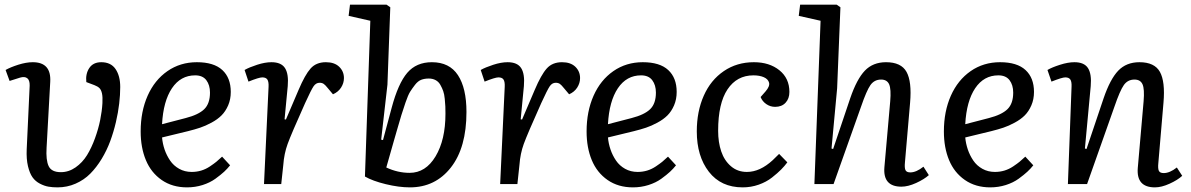

<svg xmlns="http://www.w3.org/2000/svg" viewBox="-20 -787 5092 821"><path d="M413.1 -521Q454.1 -521 474.1 -491.7Q494.1 -462.4 494.1 -415Q494.1 -381.8 489.7 -344.2Q485.4 -306.6 475.6 -264.6Q465.8 -222.7 451.2 -183.1Q436.5 -143.6 414.6 -107.4Q392.6 -71.3 366 -44.4Q339.4 -17.6 303.2 -1.7Q267.1 14.2 226.1 14.2Q204.6 14.2 187.3 11.2Q169.9 8.3 150.6 -1.7Q131.3 -11.7 119.1 -28.8Q106.9 -45.9 99.6 -76.4Q92.3 -106.9 94.2 -148.9L106.9 -420.9Q107.4 -444.3 96.4 -452.6Q85.4 -460.9 65.9 -455.1L21 -440.9L3.9 -487.8Q24.4 -499.5 58.3 -510.3Q92.3 -521 120.1 -521Q199.7 -521 194.8 -437L179.2 -155.8Q175.8 -102.5 188 -76.7Q200.2 -50.8 240.2 -50.8Q273.9 -50.8 303.2 -71.3Q332.5 -91.8 352.1 -123.5Q371.6 -155.3 386.2 -195.8Q400.9 -236.3 408.4 -273.9Q416 -311.5 418 -346.2Q419.4 -372.6 416 -387.7Q412.6 -402.8 405.3 -410.2Q397.9 -417.5 383.8 -422.9L349.1 -436Q345.2 -471.2 361.8 -496.1Q378.4 -521 413.1 -521Z M821.8 -521Q894.5 -521 930.7 -487.5Q966.8 -454.1 966.8 -394Q966.8 -362.3 955.6 -336.4Q944.3 -310.5 927.2 -293.5Q910.2 -276.4 884.3 -262.5Q858.4 -248.5 835.7 -241Q813 -233.4 783.7 -226.1L672.9 -199.2Q675.3 -172.9 683.8 -147.7Q692.4 -122.6 707.3 -100.6Q722.2 -78.6 746.1 -65.2Q770 -51.8 799.8 -51.8Q820.8 -51.8 840.3 -57.6Q859.9 -63.5 877.7 -75.4Q895.5 -87.4 905 -95.2Q914.6 -103 929.7 -117.2L963.9 -80.1Q952.6 -65.9 938.5 -52.7Q924.3 -39.6 901.1 -22.7Q877.9 -5.9 846.2 4.2Q814.5 14.2 779.8 14.2Q716.8 14.2 671.4 -17.3Q626 -48.8 603.8 -102.3Q581.5 -155.8 581.5 -225.1Q581.5 -310.5 611.3 -377.7Q641.1 -444.8 696 -482.9Q751 -521 821.8 -521ZM877.9 -391.1Q877.9 -423.3 862.3 -444.1Q846.7 -464.8 814.5 -464.8Q752.4 -464.8 715.3 -409.7Q678.2 -354.5 672.9 -255.9L773.9 -282.2Q829.1 -296.4 853.5 -320.3Q877.9 -344.2 877.9 -391.1Z M1128.4 -416Q1129.4 -437.5 1123.3 -446.8Q1117.2 -456.1 1101.6 -456.1Q1087.4 -456.1 1042.5 -438L1025.9 -487.8Q1045.4 -499 1079.3 -510Q1113.3 -521 1140.6 -521Q1182.6 -521 1198.7 -495.8Q1214.8 -470.7 1210.4 -418.9L1196.8 -276.9L1202.6 -275.9L1256.8 -402.8Q1284.2 -467.3 1308.1 -494.1Q1332 -521 1373.5 -521Q1410.2 -521 1430.4 -501.5Q1450.7 -481.9 1450.7 -453.1Q1450.7 -431.6 1438.5 -412.6Q1426.3 -393.6 1403.8 -383.8L1380.9 -411.1Q1371.6 -422.9 1364.5 -428Q1357.4 -433.1 1346.7 -433.1Q1331.1 -433.1 1320.8 -418Q1310.5 -402.8 1284.7 -346.2Q1225.1 -213.4 1210 -171.6Q1194.8 -129.9 1191.4 -82L1182.6 0H1108.9Z M1732.9 14.2Q1685.5 14.2 1629.4 0.5Q1573.2 -13.2 1540.5 -32.2L1563.5 -698.2L1470.7 -719.2L1476.6 -767.1H1632.8L1648.9 -755.9L1636.7 -424.8L1609.9 -189.9L1617.7 -188L1654.8 -326.2Q1682.6 -430.2 1721.4 -475.6Q1760.3 -521 1826.7 -521Q1901.9 -521 1938.2 -465.6Q1974.6 -410.2 1974.6 -308.1Q1974.6 -155.8 1908 -70.8Q1841.3 14.2 1732.9 14.2ZM1813.5 -451.2Q1795.4 -451.2 1781.2 -445.8Q1767.1 -440.4 1754.6 -424.3Q1742.2 -408.2 1733.6 -394.5Q1725.1 -380.9 1713.9 -348.4Q1702.6 -315.9 1696.3 -294.7Q1689.9 -273.4 1676.3 -226.6Q1673.8 -217.8 1672.4 -212.9Q1670.9 -208 1668.7 -200.2Q1666.5 -192.4 1664.6 -186L1631.8 -70.8Q1680.7 -47.9 1731.4 -47.9Q1800.3 -47.9 1842.5 -118.4Q1884.8 -189 1884.8 -300.8Q1884.8 -319.3 1884.3 -331.8Q1883.8 -344.2 1881.8 -364.3Q1879.9 -384.3 1875.2 -397.5Q1870.6 -410.6 1863 -424.1Q1855.5 -437.5 1842.8 -444.3Q1830.1 -451.2 1813.5 -451.2Z M2138.2 -416Q2139.2 -437.5 2133.1 -446.8Q2127 -456.1 2111.3 -456.1Q2097.2 -456.1 2052.2 -438L2035.6 -487.8Q2055.2 -499 2089.1 -510Q2123 -521 2150.4 -521Q2192.4 -521 2208.5 -495.8Q2224.6 -470.7 2220.2 -418.9L2206.5 -276.9L2212.4 -275.9L2266.6 -402.8Q2293.9 -467.3 2317.9 -494.1Q2341.8 -521 2383.3 -521Q2419.9 -521 2440.2 -501.5Q2460.4 -481.9 2460.4 -453.1Q2460.4 -431.6 2448.2 -412.6Q2436 -393.6 2413.6 -383.8L2390.6 -411.1Q2381.3 -422.9 2374.3 -428Q2367.2 -433.1 2356.4 -433.1Q2340.8 -433.1 2330.6 -418Q2320.3 -402.8 2294.4 -346.2Q2234.9 -213.4 2219.7 -171.6Q2204.6 -129.9 2201.2 -82L2192.4 0H2118.7Z M2728.5 -521Q2801.3 -521 2837.4 -487.5Q2873.5 -454.1 2873.5 -394Q2873.5 -362.3 2862.3 -336.4Q2851.1 -310.5 2834 -293.5Q2816.9 -276.4 2791 -262.5Q2765.1 -248.5 2742.4 -241Q2719.7 -233.4 2690.4 -226.1L2579.6 -199.2Q2582 -172.9 2590.6 -147.7Q2599.1 -122.6 2614 -100.6Q2628.9 -78.6 2652.8 -65.2Q2676.8 -51.8 2706.5 -51.8Q2727.5 -51.8 2747.1 -57.6Q2766.6 -63.5 2784.4 -75.4Q2802.2 -87.4 2811.8 -95.2Q2821.3 -103 2836.4 -117.2L2870.6 -80.1Q2859.4 -65.9 2845.2 -52.7Q2831.1 -39.6 2807.9 -22.7Q2784.7 -5.9 2752.9 4.2Q2721.2 14.2 2686.5 14.2Q2623.5 14.2 2578.1 -17.3Q2532.7 -48.8 2510.5 -102.3Q2488.3 -155.8 2488.3 -225.1Q2488.3 -310.5 2518.1 -377.7Q2547.9 -444.8 2602.8 -482.9Q2657.7 -521 2728.5 -521ZM2784.7 -391.1Q2784.7 -423.3 2769 -444.1Q2753.4 -464.8 2721.2 -464.8Q2659.2 -464.8 2622.1 -409.7Q2585 -354.5 2579.6 -255.9L2680.7 -282.2Q2735.8 -296.4 2760.3 -320.3Q2784.7 -344.2 2784.7 -391.1Z M3203.6 -521Q3270 -521 3312.7 -486.6Q3355.5 -452.1 3355.5 -394Q3355.5 -365.2 3339.1 -347.7Q3322.8 -330.1 3294.4 -330.1Q3273.9 -330.1 3256.8 -341.8Q3239.7 -353.5 3232.4 -372.1L3253.4 -396Q3272.5 -418 3268.6 -433.3Q3264.6 -448.7 3246.3 -456.8Q3228 -464.8 3201.7 -464.8Q3130.9 -464.8 3090.8 -404.8Q3050.8 -344.7 3050.8 -228Q3050.8 -178.7 3064 -139.6Q3077.1 -100.6 3105.5 -76.2Q3133.8 -51.8 3173.8 -51.8Q3229.5 -51.8 3284.2 -102.1Q3291 -108.4 3311.5 -128.9L3346.7 -92.8Q3335 -77.1 3320.1 -62Q3305.2 -46.9 3281 -27.8Q3256.8 -8.8 3224.1 2.7Q3191.4 14.2 3155.8 14.2Q3063 14.2 3011.2 -52.5Q2959.5 -119.1 2959.5 -225.1Q2959.5 -310.5 2989.3 -377.7Q3019 -444.8 3075 -482.9Q3130.9 -521 3203.6 -521Z M3951.7 -38.1Q3932.1 -20.5 3897.5 -4.6Q3862.8 11.2 3834.5 11.2Q3754.9 11.2 3761.7 -71.8L3786.6 -354Q3791 -406.2 3782 -426.5Q3772.9 -446.8 3747.6 -446.8Q3718.8 -446.8 3702.1 -423.3Q3685.5 -399.9 3661.6 -330.1L3544.4 0H3462.4L3488.8 -698.2L3395.5 -719.2L3401.4 -767.1H3557.6L3573.7 -755.9L3559.6 -409.2L3535.6 -151.9L3542.5 -149.9L3615.7 -367.2Q3643.6 -448.7 3678.2 -484.9Q3712.9 -521 3768.6 -521Q3833.5 -521 3856.4 -479.5Q3879.4 -438 3871.6 -348.1L3849.6 -92.8Q3847.2 -69.3 3851.8 -59.6Q3856.4 -49.8 3872.6 -49.8Q3897.9 -49.8 3928.7 -74.2Z M4256.3 -521Q4329.1 -521 4365.2 -487.5Q4401.4 -454.1 4401.4 -394Q4401.4 -362.3 4390.1 -336.4Q4378.9 -310.5 4361.8 -293.5Q4344.7 -276.4 4318.8 -262.5Q4293 -248.5 4270.3 -241Q4247.6 -233.4 4218.3 -226.1L4107.4 -199.2Q4109.9 -172.9 4118.4 -147.7Q4127 -122.6 4141.8 -100.6Q4156.7 -78.6 4180.7 -65.2Q4204.6 -51.8 4234.4 -51.8Q4255.4 -51.8 4274.9 -57.6Q4294.4 -63.5 4312.3 -75.4Q4330.1 -87.4 4339.6 -95.2Q4349.1 -103 4364.3 -117.2L4398.4 -80.1Q4387.2 -65.9 4373 -52.7Q4358.9 -39.6 4335.7 -22.7Q4312.5 -5.9 4280.8 4.2Q4249 14.2 4214.4 14.2Q4151.4 14.2 4106 -17.3Q4060.5 -48.8 4038.3 -102.3Q4016.1 -155.8 4016.1 -225.1Q4016.1 -310.5 4045.9 -377.7Q4075.7 -444.8 4130.6 -482.9Q4185.5 -521 4256.3 -521ZM4312.5 -391.1Q4312.5 -423.3 4296.9 -444.1Q4281.2 -464.8 4249 -464.8Q4187 -464.8 4149.9 -409.7Q4112.8 -354.5 4107.4 -255.9L4208.5 -282.2Q4263.7 -296.4 4288.1 -320.3Q4312.5 -344.2 4312.5 -391.1Z M5035.2 -35.2Q5015.6 -17.1 4981.2 -1.5Q4946.8 14.2 4918.5 14.2Q4838.4 14.2 4845.2 -68.8L4870.1 -354Q4874.5 -406.2 4865.5 -426.5Q4856.4 -446.8 4831.1 -446.8Q4802.2 -446.8 4785.6 -423.3Q4769 -399.9 4745.1 -330.1L4628.4 0H4546.4L4562 -416Q4563 -437.5 4556.9 -446.8Q4550.8 -456.1 4535.2 -456.1Q4521.5 -456.1 4476.1 -438L4459 -487.8Q4478 -499 4512.5 -510Q4546.9 -521 4574.2 -521Q4616.2 -521 4632.3 -495.8Q4648.4 -470.7 4644 -418.9L4619.1 -151.9L4626 -149.9L4699.2 -367.2Q4727.1 -448.7 4761.7 -484.9Q4796.4 -521 4852.1 -521Q4917 -521 4939.9 -479.5Q4962.9 -438 4955.1 -348.1L4933.1 -89.8Q4930.7 -66.4 4935.3 -56.6Q4939.9 -46.9 4956.1 -46.9Q4981.9 -46.9 5012.2 -70.8Z"/></svg>

Font: Literata Book
Style: Italic
Weight: 400
Italic angle: -3°
Designer: Latin by Veronika Burian and Jose Scaglione. Greek by Irene Vlachou. Cyrillic by Vera Evstafieva
Foundry: TypeTogether
Version: Version 1.003;PS 001.003;hotconv 1.0.88;makeotf.lib2.5.64775